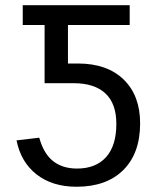

<svg xmlns="http://www.w3.org/2000/svg" viewBox="-20 -708 596 738"><path d="M518.6 -233.9Q518.6 -118.7 453.9 -54.4Q389.2 9.8 274.4 9.8Q181.2 9.8 120.6 -37.6Q60.1 -85 43.5 -168.5L130.9 -178.7Q147.9 -117.2 184.3 -88.6Q220.7 -60.1 275.9 -60.1Q348.1 -60.1 387.7 -104Q427.2 -147.9 427.2 -231.9Q427.2 -310.1 385 -349.1Q342.8 -388.2 263.2 -388.2H151.4V-611.8H67.4V-688H478.5V-611.8H241.2V-463.9H279.3Q392.1 -463.9 455.3 -402.3Q518.6 -340.8 518.6 -233.9Z"/></svg>

Font: Liberation Sans
Style: Regular
Weight: 400
Designer: Steve Matteson
Foundry: Ascender Corporation
Version: Version 2.00.1